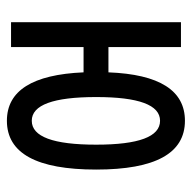

<svg xmlns="http://www.w3.org/2000/svg" viewBox="-20 -532 564 565"><g transform="rotate(90 262.5 -250.0)"><path d="M335.9 -438.5Q266.1 -438.5 266.1 -250.5Q266.1 -61 335.9 -61Q406.2 -61 406.2 -250.5Q406.2 -438.5 335.9 -438.5ZM479.5 -250.5Q479.5 12.2 335.9 12.2Q203.1 12.2 193.4 -213.4H119.1V0H45.9V-500H119.1V-286.6H193.4Q202.1 -511.7 335.9 -511.7Q479.5 -511.7 479.5 -250.5Z"/></g></svg>

Font: Anka/Coder Condensed
Style: Regular
Weight: 400
Width: 4
Monospace: yes
Version: Version 1.100